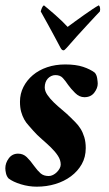

<svg xmlns="http://www.w3.org/2000/svg" viewBox="-21 -694 408 721"><path d="M224 -452Q187 -452 156 -441.5Q125 -431 102.5 -412Q80 -393 67 -367.5Q54 -342 54 -312Q54 -290 58.5 -274Q63 -258 70 -245.5Q77 -233 86 -223.5Q95 -214 104 -203Q118 -187 136 -171.5Q154 -156 170 -140.5Q186 -125 196.5 -109Q207 -93 207 -76Q207 -69 203 -61.5Q199 -54 192.5 -47.5Q186 -41 178 -37Q170 -33 162 -33Q143 -33 131.5 -43Q120 -53 107 -71Q93 -91 79.5 -104Q66 -117 47 -117Q25 -117 12 -99.5Q-1 -82 -1 -62Q-1 -54 1.5 -43Q4 -32 11 -24Q28 -11 57.5 -2Q87 7 117 7Q154 7 187 -3Q220 -13 245.5 -32Q271 -51 286 -77.5Q301 -104 301 -138Q301 -161 295.5 -179Q290 -197 281.5 -210.5Q273 -224 263 -234Q253 -244 244 -253Q230 -267 213 -281Q196 -295 181.5 -309Q167 -323 157 -337.5Q147 -352 147 -366Q147 -376 150 -384.5Q153 -393 158.5 -399Q164 -405 171.5 -408.5Q179 -412 187 -412Q205 -412 215 -401Q225 -390 235 -375Q245 -361 261 -345Q277 -329 296 -329Q320 -329 333 -346Q346 -363 346 -380Q346 -386 344 -399.5Q342 -413 335 -421Q318 -434 291 -443Q264 -452 224 -452ZM217 -505Q220 -505 222.5 -507.5Q225 -510 230 -515Q247 -535 267 -557Q287 -579 305 -598.5Q323 -618 336.5 -632.5Q350 -647 354 -651Q356 -659 354.5 -665.5Q353 -672 350 -674Q342 -670 327 -660Q312 -650 295 -638Q278 -626 261.5 -614Q245 -602 233 -593Q225 -602 212.5 -614Q200 -626 187 -637.5Q174 -649 162 -659Q150 -669 144 -674Q140 -672 137 -665.5Q134 -659 132 -651Q135 -645 142.5 -632Q150 -619 160 -600.5Q170 -582 182 -560Q194 -538 206 -515Q209 -509 212 -507Q215 -505 217 -505Z"/></svg>

Font: Vermiglione
Style: Italic
Weight: 400
Italic angle: -11°
Version: Version 1.105